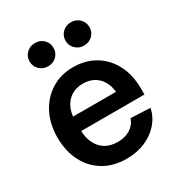

<svg xmlns="http://www.w3.org/2000/svg" viewBox="-177 -856 916 985"><g transform="rotate(-30 281.0 -363.0)"><path d="M288.1 11.7Q210 11.7 152.6 -22.9Q95.2 -57.6 64.2 -118.9Q33.2 -180.2 33.2 -259.8Q33.2 -339.8 64.9 -401.4Q96.7 -462.9 152.8 -498Q209 -533.2 282.2 -533.2Q336.9 -533.2 382.1 -514.4Q427.2 -495.6 460.4 -460.2Q493.7 -424.8 512 -375Q530.3 -325.2 530.3 -263.2V-228.5H85V-313.5H467.8L412.1 -290Q412.1 -334.5 396.7 -366.9Q381.3 -399.4 352.5 -417.2Q323.7 -435.1 283.7 -435.1Q244.1 -435.1 215.3 -417Q186.5 -398.9 170.9 -366.9Q155.3 -335 155.3 -292V-237.3Q155.3 -191.4 171.4 -157.2Q187.5 -123 217.8 -104.5Q248 -85.9 290.5 -85.9Q320.8 -85.9 344.5 -95Q368.2 -104 384.3 -120.6Q400.4 -137.2 407.7 -159.2L523.4 -153.8Q512.7 -105 480 -67.6Q447.3 -30.3 397.9 -9.3Q348.6 11.7 288.1 11.7ZM388.2 -600.6Q358.4 -600.6 337.9 -620.6Q317.4 -640.6 317.4 -669.4Q317.4 -698.7 337.9 -718.5Q358.4 -738.3 388.2 -738.3Q418.5 -738.3 438.7 -718.5Q459 -698.7 459 -669.4Q459 -640.1 438.7 -620.4Q418.5 -600.6 388.2 -600.6ZM175.3 -600.6Q145.5 -600.6 125 -620.6Q104.5 -640.6 104.5 -669.4Q104.5 -698.7 125 -718.5Q145.5 -738.3 175.3 -738.3Q205.6 -738.3 225.8 -718.5Q246.1 -698.7 246.1 -669.4Q246.1 -640.1 225.8 -620.4Q205.6 -600.6 175.3 -600.6Z"/></g></svg>

Font: Inter 28pt SemiBold
Style: Regular
Weight: 600
Designer: Rasmus Andersson
Foundry: rsms
Version: Version 4.001;git-66647c0bb